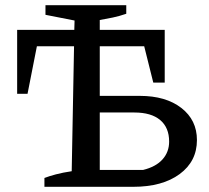

<svg xmlns="http://www.w3.org/2000/svg" viewBox="-20 -719 806 739"><path d="M151 0V-34Q169 -41 195.5 -48Q222 -55 256 -60L265 -541H122L86 -358H46V-604H266L267 -640L155 -662V-699H466V-666Q440 -657 414 -651.5Q388 -646 364 -642V-604H614V-401H570L535 -541H364V-350H518Q618 -350 678 -303.5Q738 -257 738 -180Q738 -98 671.5 -49Q605 0 493 0ZM364 -65H531Q580 -77 605.5 -105.5Q631 -134 631 -174Q631 -228 596.5 -257Q562 -286 497 -286H364Z"/></svg>

Font: Piazzolla SC Medium
Style: Regular
Weight: 500
Designer: Juan Pablo del Peral
Foundry: Huerta Tipografica
Version: Version 1.330